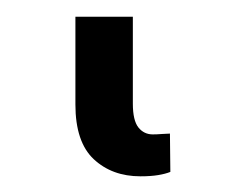

<svg xmlns="http://www.w3.org/2000/svg" viewBox="-20 23 299 235"><path d="M151.9 238.8Q117.2 238.8 94.7 217.8Q72.3 196.8 72.3 150.9V43.5H142.6V149.9Q142.6 170.4 149.4 179Q156.2 187.5 167 187.5Q171.9 187.5 178.2 187Q184.6 186.5 188 186.5L188.5 233.4Q182.6 235.8 173.6 237.3Q164.6 238.8 151.9 238.8Z"/></svg>

Font: V-Inter
Style: Regular-375
Weight: 375
Designer: Rasmus Andersson
Foundry: rsms
Version: Version 4.000;git-4146feb